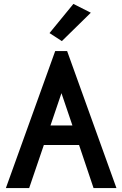

<svg xmlns="http://www.w3.org/2000/svg" viewBox="-20 -961 625 981"><path d="M355 -941 233 -792 296 -751 444 -896ZM323 -700H262L10 0H129L204 -220H384L458 0H575ZM350 -320H238L294 -485Z"/></svg>

Font: Mint Spirit No2
Style: Bold
Weight: 700
Designer: HARENDAL Hirwen
Foundry: Arkandis Digital Foundry.
Version: Version 1.004;FFEdit